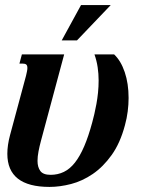

<svg xmlns="http://www.w3.org/2000/svg" viewBox="-20 -736 627 767"><path d="M84 -433.6Q86.4 -443.8 87.9 -451.4Q89.4 -459 89.4 -464.4Q89.4 -474.6 84.7 -478.3Q80.1 -481.9 71.3 -481.9H57.6L67.4 -518.6H236.3L143.6 -173.3Q137.7 -151.4 133.8 -130.9Q129.9 -110.4 129.9 -93.3Q129.9 -68.4 141.1 -53Q152.3 -37.6 182.1 -37.6Q210.9 -37.6 235.1 -49.3Q259.3 -61 279.3 -86.4Q299.3 -111.8 316.4 -151.6Q333.5 -191.4 348.6 -247.6Q352.5 -261.7 356.9 -280.5Q361.3 -299.3 365.2 -320.8Q369.1 -342.3 371.6 -366.2Q374 -390.1 374 -414.6Q374 -441.4 370.1 -467.5Q366.2 -493.7 357.4 -518.6H436Q462.9 -493.2 478.3 -447.8Q493.7 -402.3 493.7 -344.7Q493.7 -318.4 490.2 -291Q486.8 -263.7 479 -235.4Q460 -164.1 426 -116.7Q392.1 -69.3 350.6 -41Q309.1 -12.7 264.2 -1Q219.2 10.7 177.7 10.7Q9.3 10.7 9.3 -121.6Q9.3 -155.8 20 -195.8ZM303.7 -715.8H422.4L287.6 -574.7H226.6Z"/></svg>

Font: Arian AMU Serif
Style: Bold Italic
Weight: 700
Italic angle: -15°
Designer: Ruben Hakobyan (Tarumian)
Foundry: Ruben Hakobyan (Tarumian)
Version: Version 1.002